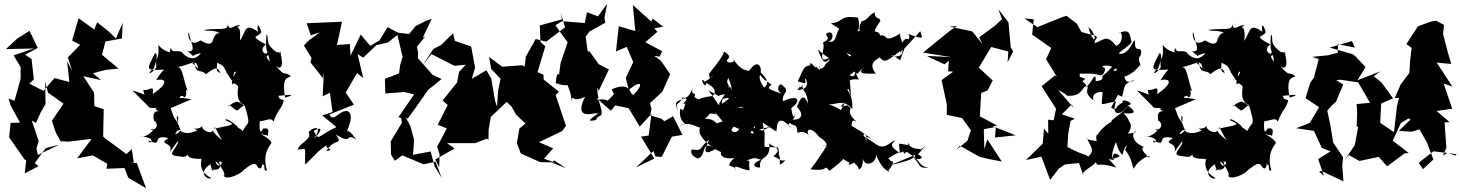

<svg xmlns="http://www.w3.org/2000/svg" viewBox="-20 -876 7857 1033"><path d="M700 -1 689 -74 660 -47 540 -136 535 -142 538 -288 488 -305 486 -378 428 -466 524 -445 480 -482 548 -500 618 -507 529 -581 547 -652 499 -644 636 -669 640 -753 604 -669 561 -710 503 -756 487 -717 403 -778 368 -658 411 -635 345 -567 368 -496 341 -546 353 -435 273 -456 214 -387 138 -426 162 -449 150 -558 115 -582 183 -618 139 -710 72 -668 12 -612 162 -615 53 -578 91 -515V-452L58 -334L26 -346L37 -309L88 -216L37 -215L29 -137L113 -17L121 -14L113 57L187 18L167 1L226 -79L299 -98L184 -42L176 -78L188 -117L151 -227L173 -215L200 -273L225 -317L223 -437L238 -378L322 -318L259 -226L280 -163L306 -116L350 -114L473 -129L395 -24L479 -40L557 5L553 32L650 28L670 80L766 137L716 1L672 0Z M963 -349C925 -343 965 -375 969 -352C997 -357 968 -412 990 -385C964 -453 963 -522 932 -514C1008 -528 1039 -566 1046 -506C978 -579 991 -540 1026 -537C1037 -471 1059 -508 1088 -477C1152 -528 1154 -503 1166 -484C1124 -491 1169 -545 1132 -570C1082 -553 1102 -560 1127 -548C1208 -512 1166 -530 1227 -443C1249 -461 1217 -462 1260 -517C1194 -465 1184 -537 1200 -481C1296 -507 1216 -476 1230 -420C1244 -449 1274 -380 1264 -426C1260 -392 1245 -331 1295 -311C1243 -277 1271 -268 1213 -312C1193 -285 1232 -333 1261 -328C1290 -315 1301 -297 1297 -307C1329 -195 1317 -227 1291 -180C1274 -156 1304 -170 1260 -189C1266 -193 1196 -249 1192 -230C1248 -205 1247 -207 1133 -184C1136 -206 1138 -181 1175 -122C1149 -144 1136 -154 1124 -174C1118 -149 1056 -180 1070 -199C1031 -161 990 -212 1041 -174C963 -137 942 -188 950 -172C891 -116 948 -215 961 -158C903 -264 951 -275 935 -216C899 -269 903 -281 918 -238L898 -294L1010 -342ZM789 -349C800 -312 794 -354 789 -353C767 -290 772 -296 826 -294C795 -289 866 -262 887 -263C860 -272 789 -306 809 -224C821 -229 842 -179 789 -176C835 -205 776 -129 732 -143C834 -137 782 -89 779 -120C866 -80 786 -157 887 -133C823 -96 915 -115 895 -59C927 -103 943 -130 937 -107C909 -48 870 -40 970 -32C927 -45 986 -9 998 -62C977 -28 1008 -22 1058 -21C1079 -30 1027 34 1116 82C1107 95 1034 61 1112 7C1117 41 1146 61 1110 30C1131 45 1182 39 1158 -5C1194 -17 1155 49 1139 -9C1165 6 1200 70 1183 69C1199 98 1281 56 1288 41C1332 6 1354 -8 1367 24C1400 53 1389 -34 1393 11C1412 1 1392 52 1416 40C1388 -52 1437 -98 1437 -102C1450 -112 1415 -138 1381 -156C1437 -137 1402 -165 1419 -142C1437 -206 1397 -176 1398 -188C1398 -188 1370 -125 1378 -228C1386 -207 1385 -242 1338 -230C1401 -208 1435 -256 1451 -221C1479 -297 1494 -284 1507 -337C1460 -351 1506 -337 1459 -377C1475 -350 1444 -364 1423 -364C1487 -355 1507 -366 1508 -363C1571 -371 1545 -359 1514 -351C1500 -432 1510 -457 1543 -463C1542 -481 1496 -483 1506 -481C1475 -502 1464 -526 1450 -534C1492 -488 1511 -517 1486 -601C1507 -571 1479 -604 1469 -594C1397 -649 1433 -662 1414 -693C1405 -581 1422 -618 1431 -544C1386 -595 1450 -566 1417 -595C1416 -572 1367 -604 1410 -637C1309 -691 1376 -673 1386 -704C1364 -771 1363 -724 1368 -705C1294 -758 1305 -706 1270 -656C1285 -772 1223 -707 1273 -740C1239 -747 1211 -696 1205 -753C1211 -705 1169 -728 1077 -715C1092 -705 1126 -718 1163 -698C1121 -701 1130 -627 1128 -685C1130 -597 1052 -670 1057 -658C992 -612 987 -711 997 -700C1004 -646 1042 -594 989 -600C1056 -553 978 -574 1061 -590C1010 -522 951 -604 962 -592C939 -614 905 -582 899 -621C902 -601 900 -651 889 -565C945 -609 884 -571 832 -634C838 -533 814 -591 821 -513C791 -471 764 -477 807 -507C832 -574 823 -592 813 -589C772 -504 755 -494 862 -502C818 -452 817 -433 820 -445C881 -457 883 -424 802 -370C810 -428 784 -384 751 -393C756 -352 777 -367 693 -389L782 -300Z M1701 -702 1637 -655 1615 -631 1656 -564 1650 -541 1717 -456 1722 -486 1716 -358 1755 -377 1769 -273 1714 -255 1790 -192C1685 -145 1698 -112 1668 -172C1693 -187 1735 -199 1667 -126C1726 -210 1657 -191 1640 -164C1662 -128 1591 -107 1581 -71C1636 -74 1618 -95 1622 10L1695 -63L1756 -110C1692 -73 1802 -76 1736 -63C1776 -137 1830 -90 1787 -153C1881 -92 1833 -166 1898 -125C1900 -118 1853 -194 1846 -163C1847 -178 1891 -259 1850 -278C1806 -286 1775 -213 1752 -260L1884 -313L1840 -378L1901 -483L1934 -456L1904 -585L1934 -566L2005 -633L2068 -648L2118 -688L2146 -570L2133 -527L2127 -481L2051 -452L2053 -373L2155 -381L2208 -368L2124 -246L2139 -240L2142 -215L2082 -115L2084 -44L2104 -11L2145 -40L2259 8L2323 -6L2357 82L2318 18L2297 -61L2202 -43L2208 -124L2187 -200L2164 -243L2174 -238C2211 -288 2247 -340 2283 -392L2356 -451L2307 -474L2229 -562V-594L2223 -625L2269 -681L2254 -672L2303 -775L2277 -766L2216 -736L2181 -693L2122 -700L2065 -730L2022 -659L1972 -629L1921 -690L1866 -577L1862 -639L1793 -634L1820 -759L1630 -751L1652 -686Z M2968 -1 2907 -22 2956 -78 2880 -111 3005 -171 3025 -199 2969 -365 2988 -382 2905 -448 2904 -474 2872 -488 2914 -627 2888 -650 2884 -739 3004 -772 2996 -810 3020 -729 2919 -652 2862 -666 2809 -571 2803 -519 2789 -525 2682 -517 2611 -570 2623 -505 2673 -452 2660 -389 2654 -302 2643 -336 2623 -453 2597 -498 2518 -452 2536 -512 2515 -626 2427 -656 2418 -697 2352 -633 2312 -613 2252 -522 2301 -585 2425 -522 2486 -528 2450 -489 2439 -432 2361 -335 2389 -311 2335 -205 2384 -185 2332 -87 2345 -45 2343 24 2322 -18 2426 -77 2385 -106H2537L2600 -130L2608 -124L2609 -179L2621 -247L2711 -333C2742 -294 2774 -257 2803 -216L2790 -265L2723 -327L2680 -353L2732 -303L2757 -259L2832 -187L2856 -138L2830 -231L2774 -184L2773 -177L2761 -107L2782 -50L2886 -4L2945 -2L2962 -13L3025 29L2937 -6Z M3548 -732 3492 -776 3484 -760 3385 -849 3398 -709 3309 -735 3294 -599 3352 -624 3387 -542 3347 -457 3363 -393C3432 -449 3445 -423 3389 -367C3364 -361 3384 -443 3272 -396C3280 -361 3299 -384 3250 -335C3204 -353 3180 -324 3200 -350C3178 -440 3226 -384 3169 -486C3173 -468 3182 -453 3201 -387L3256 -502L3201 -531L3151 -601L3142 -598L3131 -678L3151 -706L3237 -754L3232 -780L3247 -856L3197 -788L3138 -810L3126 -752L3004 -762L2968 -740L3034 -648L2996 -537L2989 -484C2990 -455 2977 -515 2970 -429C3028 -407 3060 -420 3027 -436C3050 -372 3046 -396 3058 -324C3057 -384 3054 -315 3128 -356C3085 -267 3112 -249 3195 -269C3182 -259 3146 -250 3202 -268C3135 -224 3148 -221 3187 -231C3203 -274 3239 -221 3200 -339L3267 -280L3290 -309L3362 -294L3422 -195L3485 -263C3480 -224 3475 -186 3470 -147L3429 -141L3500 -23L3402 25L3496 -64L3506 -34L3540 -32L3595 -141L3652 -150L3598 -257L3600 -250L3555 -224L3537 -238L3478 -255L3485 -290L3477 -321L3543 -382L3586 -477L3534 -551L3499 -576L3528 -571L3543 -600L3452 -649L3517 -705L3500 -724Z M3849 -317C3853 -297 3842 -320 3793 -389C3881 -344 3813 -363 3894 -371C3916 -442 3879 -412 3898 -457C3926 -395 3928 -354 3864 -318C3857 -369 3915 -335 3969 -360C3959 -294 3964 -355 3981 -370C3969 -309 4003 -285 3944 -301C3998 -298 4008 -309 4066 -291C4097 -279 4109 -273 4138 -322L4092 -328L3992 -395L3938 -348L3907 -412L3850 -321ZM4080 -173C4005 -204 4013 -181 4062 -129C4056 -174 4076 -133 3957 -183C3945 -157 3917 -156 3886 -206C3899 -207 3911 -120 3886 -173C3865 -138 3904 -140 3940 -220C3853 -234 3823 -206 3830 -199C3868 -186 3818 -247 3772 -235C3836 -296 3769 -263 3806 -265L3832 -261L3826 -273L3918 -163L3912 -201L4016 -158L4061 -231L4157 -168L4160 -192C4164 -248 4203 -229 4236 -187C4196 -214 4256 -215 4257 -262C4251 -236 4244 -247 4237 -294C4302 -343 4263 -367 4193 -331C4183 -384 4242 -377 4184 -421C4176 -431 4143 -387 4197 -367C4160 -384 4084 -397 4132 -419C4087 -456 4125 -426 4091 -406C4072 -429 4061 -462 4070 -472C4097 -435 4136 -419 4066 -495C4083 -461 4076 -589 4010 -495C3952 -500 3931 -555 3914 -576C3960 -515 3912 -571 3929 -545C3857 -519 3917 -602 3870 -537C3920 -571 3905 -578 3873 -601C3883 -599 3856 -554 3795 -479C3803 -468 3790 -498 3799 -452C3815 -478 3833 -473 3772 -436C3739 -475 3773 -386 3780 -430C3838 -401 3833 -369 3810 -359C3722 -349 3753 -329 3716 -354C3731 -391 3692 -349 3707 -409C3693 -350 3656 -339 3655 -356C3627 -294 3612 -342 3628 -277C3606 -333 3617 -325 3657 -346C3703 -351 3632 -306 3668 -319C3647 -257 3661 -291 3639 -289C3629 -198 3701 -217 3637 -199C3704 -234 3736 -168 3780 -194C3786 -217 3734 -216 3745 -158C3766 -117 3790 -100 3817 -85C3749 -119 3783 -36 3734 -23C3734 -23 3687 -39 3702 -72C3765 -62 3738 -80 3795 -125C3791 -108 3739 -24 3824 -71C3822 -85 3887 -28 3875 -73C3838 -49 3865 -16 3930 -26C3863 42 3946 0 3935 43C3929 -2 3954 34 4013 41C4005 -16 4022 -9 3997 -13C4051 -33 4037 -24 4075 -17C4014 7 4041 28 4070 25C4059 -47 4134 -7 4117 -110C4113 -90 4208 -83 4140 -36C4198 -10 4167 -12 4206 -13C4143 45 4205 -35 4155 -55C4170 -36 4175 -43 4167 -82L4093 -86L4094 -159L4079 -239L4033 -285L4043 -173L4127 -195Z M4897 -19 4962 -96 4930 -67C4942 -72 4933 -50 4934 -74C4860 -74 4856 -125 4875 -96C4805 -98 4817 -126 4821 -53C4742 -103 4801 -109 4791 -121C4712 -60 4715 -92 4632 -140C4613 -148 4646 -181 4641 -116C4645 -109 4610 -175 4697 -107C4587 -192 4580 -183 4547 -211C4550 -171 4554 -183 4560 -191C4566 -226 4561 -235 4589 -221C4520 -280 4578 -291 4543 -304C4546 -322 4465 -278 4529 -327C4485 -259 4532 -287 4438 -314C4486 -314 4519 -345 4565 -289C4572 -379 4519 -401 4547 -396C4566 -332 4559 -346 4552 -444C4606 -464 4612 -419 4581 -489C4579 -442 4547 -480 4517 -488C4512 -485 4611 -423 4550 -474C4578 -479 4615 -532 4510 -609C4500 -596 4585 -579 4551 -573C4553 -560 4520 -547 4562 -498C4613 -471 4567 -466 4655 -539C4586 -481 4604 -478 4692 -480C4648 -537 4695 -554 4712 -567C4742 -535 4750 -546 4835 -610C4844 -546 4741 -585 4788 -577L4823 -551L4846 -615L4931 -708C4939 -672 4965 -658 4861 -695C4892 -676 4851 -659 4870 -642C4879 -676 4841 -682 4824 -621C4890 -604 4818 -678 4824 -591C4861 -638 4802 -689 4830 -700C4728 -635 4762 -693 4715 -685C4708 -726 4655 -674 4717 -764C4712 -786 4682 -772 4687 -810C4648 -793 4655 -771 4615 -761C4590 -712 4613 -685 4627 -717C4557 -700 4621 -694 4596 -781C4492 -796 4526 -759 4450 -750C4503 -720 4497 -709 4511 -727C4471 -726 4490 -633 4437 -654C4464 -653 4471 -717 4430 -698C4408 -681 4466 -677 4407 -646C4426 -618 4370 -528 4439 -564C4439 -564 4452 -513 4444 -564C4417 -520 4401 -553 4380 -611C4435 -553 4470 -572 4420 -530C4424 -521 4383 -485 4390 -525C4402 -467 4362 -540 4369 -511C4311 -575 4352 -490 4352 -526C4306 -519 4312 -527 4272 -438C4329 -423 4308 -422 4314 -457C4347 -381 4257 -394 4269 -391C4303 -436 4269 -385 4300 -418C4288 -391 4328 -384 4326 -318C4305 -381 4283 -344 4268 -301C4330 -236 4252 -214 4198 -248C4258 -168 4262 -235 4271 -161C4293 -172 4327 -164 4341 -135C4303 -178 4341 -204 4388 -138C4351 -152 4432 -129 4428 -89C4371 -111 4437 -73 4440 -111C4436 -102 4376 -9 4341 35C4454 49 4403 2 4443 43C4536 -29 4544 -37 4476 -56C4560 23 4556 -9 4578 -8C4557 -32 4511 49 4595 -16C4522 -36 4604 18 4599 30C4599 44 4631 26 4620 -38C4622 33 4700 4 4693 -46C4693 -46 4719 32 4763 47C4742 63 4772 26 4784 8C4783 -30 4793 16 4759 -24C4844 -77 4801 -40 4838 -61C4857 -30 4843 -75 4871 -51C4947 -1 4915 12 4975 27C4912 28 4941 15 4899 -22C4939 -14 4958 -31 4914 -47C4892 -22 4883 -13 4771 12L4905 -43Z M4989 -563 5062 -530 5085 -549 5081 -493 5108 -490 5046 -445 5074 -314V-258L5156 -241L5208 -169L5204 -204L5203 -174L5185 -119L5124 -69L5144 -92L5251 -32L5302 -20L5370 -7L5292 -126L5276 -74L5273 -181L5338 -193L5333 -136L5445 -148L5320 -197L5346 -200L5252 -250L5259 -376L5293 -389L5321 -443L5246 -512L5313 -623L5405 -599L5401 -540L5431 -600L5418 -622L5406 -755L5351 -827L5371 -773L5336 -740L5248 -675L5266 -639L5211 -707L5089 -733L5129 -736L5089 -709L4946 -593L5097 -569L4968 -575Z M5758 -401 5820 -452 5789 -463 5792 -539 5798 -584C5779 -550 5760 -516 5742 -481C5703 -467 5733 -465 5779 -487C5792 -470 5836 -491 5904 -470C5918 -472 5933 -509 5921 -512C5887 -520 5954 -538 5991 -499C5946 -482 5990 -512 6006 -541C5952 -519 5970 -516 5918 -472C5898 -463 5934 -446 5875 -439C5877 -510 5850 -414 5815 -403C5850 -408 5781 -475 5743 -437C5764 -433 5709 -394 5764 -422C5739 -460 5697 -455 5713 -443L5793 -406L5730 -447ZM5758 -294 5673 -392C5699 -381 5722 -361 5722 -361C5788 -357 5793 -384 5818 -412C5860 -414 5789 -384 5870 -332C5866 -320 5837 -384 5912 -381C5909 -293 5886 -315 5985 -330C5955 -254 6007 -250 6048 -305C6039 -279 5934 -218 5964 -222C5949 -220 5869 -158 5885 -130C5890 -183 5863 -131 5890 -103C5905 -127 5823 -112 5824 -139C5862 -67 5864 -65 5836 -34C5801 -55 5822 -34 5723 -85L5727 -155L5740 -226L5763 -237L5693 -261L5746 -314ZM6015 -356C6025 -365 6025 -425 6045 -426C6011 -395 6066 -455 6085 -440C6063 -442 6041 -419 6029 -463C6108 -489 6128 -565 6111 -515C6130 -528 6090 -552 6117 -578C6132 -644 6080 -577 6087 -656C6079 -673 6056 -577 6001 -587C5994 -593 6061 -631 6068 -651C6058 -680 6065 -728 6001 -698C6015 -719 6031 -647 5985 -629C5934 -695 5919 -660 5866 -642C5881 -662 5854 -655 5835 -732C5839 -719 5860 -727 5873 -659C5907 -710 5833 -653 5861 -611L5877 -682L5798 -704L5774 -748L5718 -791L5698 -785L5561 -730L5491 -777L5542 -772L5533 -690L5636 -618L5608 -557L5667 -462L5657 -471C5633 -451 5608 -432 5584 -412L5662 -291L5649 -229L5619 -232L5620 -157L5597 -183L5590 -103L5500 -15L5583 -33L5630 92L5677 31L5709 9L5785 1L5808 66C5792 44 5893 4 5871 -8C5898 33 5872 -11 5986 26C5943 -28 5928 -21 5974 -15C5957 -36 5972 -67 6005 -36C5967 -15 5945 -11 5983 -111C5991 -100 5991 -70 6019 -42C6035 -105 6052 -103 6033 -71C6063 -29 6068 -9 6078 32C6115 -30 6181 -48 6162 -28C6109 -77 6130 -79 6133 -86C6048 -121 6082 -183 6092 -165C6041 -153 6045 -148 6003 -219C6009 -160 5956 -182 5993 -126C6029 -125 6087 -185 6055 -223C6032 -159 6094 -197 6025 -267C6098 -261 6089 -277 6048 -309C6100 -319 5999 -353 6022 -325C5973 -303 5993 -274 5958 -297L5995 -366Z M6367 -349C6329 -343 6369 -375 6373 -352C6401 -357 6372 -412 6394 -385C6368 -453 6367 -522 6336 -514C6412 -528 6443 -566 6450 -506C6382 -579 6395 -540 6430 -537C6441 -471 6463 -508 6492 -477C6556 -528 6558 -503 6570 -484C6528 -491 6573 -545 6536 -570C6486 -553 6506 -560 6531 -548C6612 -512 6570 -530 6631 -443C6653 -461 6621 -462 6664 -517C6598 -465 6588 -537 6604 -481C6700 -507 6620 -476 6634 -420C6648 -449 6678 -380 6668 -426C6664 -392 6649 -331 6699 -311C6647 -277 6675 -268 6617 -312C6597 -285 6636 -333 6665 -328C6694 -315 6705 -297 6701 -307C6733 -195 6721 -227 6695 -180C6678 -156 6708 -170 6664 -189C6670 -193 6600 -249 6596 -230C6652 -205 6651 -207 6537 -184C6540 -206 6542 -181 6579 -122C6553 -144 6540 -154 6528 -174C6522 -149 6460 -180 6474 -199C6435 -161 6394 -212 6445 -174C6367 -137 6346 -188 6354 -172C6295 -116 6352 -215 6365 -158C6307 -264 6355 -275 6339 -216C6303 -269 6307 -281 6322 -238L6302 -294L6414 -342ZM6193 -349C6204 -312 6198 -354 6193 -353C6171 -290 6176 -296 6230 -294C6199 -289 6270 -262 6291 -263C6264 -272 6193 -306 6213 -224C6225 -229 6246 -179 6193 -176C6239 -205 6180 -129 6136 -143C6238 -137 6186 -89 6183 -120C6270 -80 6190 -157 6291 -133C6227 -96 6319 -115 6299 -59C6331 -103 6347 -130 6341 -107C6313 -48 6274 -40 6374 -32C6331 -45 6390 -9 6402 -62C6381 -28 6412 -22 6462 -21C6483 -30 6431 34 6520 82C6511 95 6438 61 6516 7C6521 41 6550 61 6514 30C6535 45 6586 39 6562 -5C6598 -17 6559 49 6543 -9C6569 6 6604 70 6587 69C6603 98 6685 56 6692 41C6736 6 6758 -8 6771 24C6804 53 6793 -34 6797 11C6816 1 6796 52 6820 40C6792 -52 6841 -98 6841 -102C6854 -112 6819 -138 6785 -156C6841 -137 6806 -165 6823 -142C6841 -206 6801 -176 6802 -188C6802 -188 6774 -125 6782 -228C6790 -207 6789 -242 6742 -230C6805 -208 6839 -256 6855 -221C6883 -297 6898 -284 6911 -337C6864 -351 6910 -337 6863 -377C6879 -350 6848 -364 6827 -364C6891 -355 6911 -366 6912 -363C6975 -371 6949 -359 6918 -351C6904 -432 6914 -457 6947 -463C6946 -481 6900 -483 6910 -481C6879 -502 6868 -526 6854 -534C6896 -488 6915 -517 6890 -601C6911 -571 6883 -604 6873 -594C6801 -649 6837 -662 6818 -693C6809 -581 6826 -618 6835 -544C6790 -595 6854 -566 6821 -595C6820 -572 6771 -604 6814 -637C6713 -691 6780 -673 6790 -704C6768 -771 6767 -724 6772 -705C6698 -758 6709 -706 6674 -656C6689 -772 6627 -707 6677 -740C6643 -747 6615 -696 6609 -753C6615 -705 6573 -728 6481 -715C6496 -705 6530 -718 6567 -698C6525 -701 6534 -627 6532 -685C6534 -597 6456 -670 6461 -658C6396 -612 6391 -711 6401 -700C6408 -646 6446 -594 6393 -600C6460 -553 6382 -574 6465 -590C6414 -522 6355 -604 6366 -592C6343 -614 6309 -582 6303 -621C6306 -601 6304 -651 6293 -565C6349 -609 6288 -571 6236 -634C6242 -533 6218 -591 6225 -513C6195 -471 6168 -477 6211 -507C6236 -574 6227 -592 6217 -589C6176 -504 6159 -494 6266 -502C6222 -452 6221 -433 6224 -445C6285 -457 6287 -424 6206 -370C6214 -428 6188 -384 6155 -393C6160 -352 6181 -367 6097 -389L6186 -300Z M7613 0C7639 -21 7666 -42 7693 -62L7774 -52L7811 -39L7817 -46L7767 -53L7743 -39L7762 -81L7752 -217L7779 -219L7709 -279L7793 -291L7747 -427L7794 -410L7710 -539L7788 -532L7770 -593L7744 -693L7749 -742L7706 -765L7675 -759L7608 -734L7547 -639L7575 -618L7566 -545L7563 -484L7516 -422L7484 -348L7507 -349L7496 -305L7480 -165L7406 -215L7411 -319L7475 -347L7413 -432L7371 -466L7406 -492L7283 -444L7327 -515L7270 -576L7223 -606L7255 -585L7134 -620L7254 -655L7269 -620L7179 -638L7177 -592L7127 -579L7040 -570L7075 -558L7049 -458L7029 -430L7004 -348L7077 -299L7027 -215L6954 -186L7049 -172L7092 -80L7139 -62L7072 -20L7103 70L7077 48L7089 43L7208 100L7202 17L7201 20L7206 -30L7153 -109L7137 -206L7121 -281L7147 -310L7168 -329L7207 -421L7169 -445L7192 -447L7287 -433L7351 -323L7279 -316L7282 -269L7279 -197L7287 -192L7269 -95L7214 -15L7237 -42L7294 -10L7398 -32L7443 19L7537 -51L7559 -53L7473 -119L7517 -214L7573 -248L7550 -334L7569 -398L7635 -417L7522 -392L7530 -296L7556 -240L7569 -233L7506 -172L7574 -167L7617 -180L7656 -112L7692 -18L7636 34Z"/></svg>

Font: Hussar Lance
Style: ExBd
Weight: 700
Foundry: Cannot Into Space Fonts, PlusOne Fonts
Version: Version 2.270